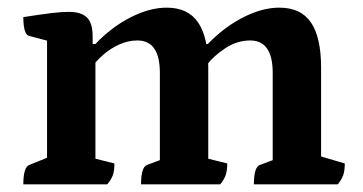

<svg xmlns="http://www.w3.org/2000/svg" viewBox="-20 -482 949 502"><path d="M41 0Q41 -45.5 57 -50.9L114 -73.9L103 -58.6V-388.3L114.5 -372.8L56.4 -387.9Q41 -391.8 41 -437.3Q88.5 -444.6 114.9 -447.8Q141.4 -451 158.9 -451Q192.6 -451 207.4 -436.2Q222.2 -421.4 222.2 -388.3V-364.4L218.2 -367H229.5Q271.5 -411.2 321.3 -436.6Q371.2 -462 415.8 -462Q471.8 -462 498.1 -423.1Q524.5 -384.3 524.5 -305.1V-55.7L512.5 -70.1L574.2 -54.6Q574.2 -36.4 570.2 -24.6Q566.3 -12.9 555.8 0H348.8Q348.8 -45.5 364.8 -50.9L408.5 -67.2L398 -51.9V-291.3Q398 -376.2 339.2 -376.2Q314.8 -376.2 292 -365.8Q269.2 -355.4 251.5 -340.2Q233.9 -325 223.7 -311L229.5 -328.2V-55.7L217.5 -70.1L279.2 -54.6Q279.2 -36.4 275.2 -24.6Q271.3 -12.9 260.3 0ZM643.8 0Q643.8 -45.5 659.8 -50.9L703.5 -67.2L693 -51.9V-291.3Q693 -376.2 634.2 -376.2Q600 -376.2 569.2 -356Q538.5 -335.7 521.2 -312.9L507.5 -367H523.4Q566 -411.2 615.8 -436.6Q665.6 -462 710.3 -462Q766.8 -462 793.1 -423.1Q819.5 -384.3 819.5 -305.5V-61.9L807.9 -76.3L881.5 -54.6Q881.5 -36.4 877.5 -24.6Q873.6 -12.9 863.1 0Z"/></svg>

Font: Pitagon Serif
Style: Regular
Weight: 400
Designer: Travis Tran
Foundry: Pitagon
Version: Version 1.000;gftools[0.9.26]